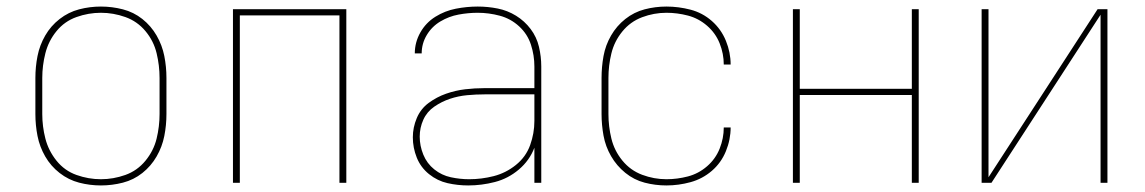

<svg xmlns="http://www.w3.org/2000/svg" viewBox="-20 -558 3496 586"><path d="M288 8Q322 8 355 -0.5Q388 -9 414.5 -30Q441 -51 458 -80.5Q475 -110 481.5 -143Q488 -176 488 -210V-320Q488 -354 481.5 -387Q475 -420 458 -449.5Q441 -479 414.5 -500Q388 -521 355 -529.5Q322 -538 288 -538Q254 -538 221.5 -529.5Q189 -521 162 -500Q135 -479 118 -449.5Q101 -420 94.5 -387Q88 -354 88 -320V-210Q88 -176 94.5 -143Q101 -110 118 -80.5Q135 -51 162 -30Q189 -9 221.5 -0.5Q254 8 288 8ZM288 -11Q250 -11 213.5 -24Q177 -37 152.5 -67.5Q128 -98 118.5 -135Q109 -172 109 -210V-320Q109 -358 118.5 -395.5Q128 -433 152.5 -463Q177 -493 213.5 -506Q250 -519 288 -519Q326 -519 362.5 -506Q399 -493 424 -463Q449 -433 458 -395.5Q467 -358 467 -320V-210Q467 -172 458 -135Q449 -98 424 -67.5Q399 -37 362.5 -24Q326 -11 288 -11Z M691 0H712V-511H1016V0H1037V-530H691Z M1409 8Q1450 8 1490.5 -2.5Q1531 -13 1563.5 -40.5Q1596 -68 1611 -107V0H1632V-355Q1632 -385 1625 -415Q1618 -445 1599.5 -469.5Q1581 -494 1555 -510Q1529 -526 1499 -532Q1469 -538 1438 -538Q1405 -538 1371.5 -531.5Q1338 -525 1309 -507Q1280 -489 1263 -459Q1246 -429 1246 -395H1267Q1267 -425 1282.5 -451Q1298 -477 1324 -492.5Q1350 -508 1379.5 -513.5Q1409 -519 1438 -519Q1472 -519 1505.5 -510Q1539 -501 1564.5 -477.5Q1590 -454 1600.5 -421.5Q1611 -389 1611 -355V-289H1459Q1429 -289 1399.5 -285.5Q1370 -282 1341.5 -272Q1313 -262 1288.5 -244Q1264 -226 1252 -197.5Q1240 -169 1240 -139Q1240 -107 1252 -77Q1264 -47 1289.5 -26.5Q1315 -6 1346 1Q1377 8 1409 8ZM1412 -11Q1384 -11 1356 -17Q1328 -23 1305.5 -41Q1283 -59 1272 -86Q1261 -113 1261 -141Q1261 -168 1272 -192.5Q1283 -217 1305.5 -232.5Q1328 -248 1353.5 -256.5Q1379 -265 1406 -267.5Q1433 -270 1459 -270H1611V-189Q1611 -151 1598 -115Q1585 -79 1554.5 -54.5Q1524 -30 1487 -20.5Q1450 -11 1412 -11Z M2014 8Q2051 8 2087.5 -2Q2124 -12 2152.5 -36.5Q2181 -61 2195.5 -96.5Q2210 -132 2210 -169H2189Q2189 -136 2176.5 -104.5Q2164 -73 2138 -50.5Q2112 -28 2079.5 -19.5Q2047 -11 2014 -11Q1976 -11 1940 -24.5Q1904 -38 1879.5 -68Q1855 -98 1846 -135Q1837 -172 1837 -210V-320Q1837 -358 1846 -395Q1855 -432 1879.5 -462Q1904 -492 1940 -505.5Q1976 -519 2014 -519Q2047 -519 2079.5 -510.5Q2112 -502 2138 -479.5Q2164 -457 2176.5 -425.5Q2189 -394 2189 -361H2210Q2210 -398 2195.5 -433.5Q2181 -469 2152.5 -494Q2124 -519 2087.5 -528.5Q2051 -538 2014 -538Q1980 -538 1947.5 -529.5Q1915 -521 1888.5 -500Q1862 -479 1845 -449.5Q1828 -420 1822 -387Q1816 -354 1816 -320V-210Q1816 -177 1822 -144Q1828 -111 1845 -81.5Q1862 -52 1888.5 -30.5Q1915 -9 1947.5 -0.5Q1980 8 2014 8Z M2400 0H2421V-268H2763V0H2784V-530H2763V-287H2421V-530H2400Z M2976 0H3006L3339 -513V0H3360V-530H3330L2997 -17V-530H2976Z"/></svg>

Font: Iosevka Sparkle Thin
Style: Regular
Weight: 100
Designer: Belleve Invis
Foundry: Belleve Invis
Version: Version 4.5.0; ttfautohint (v1.8.3)